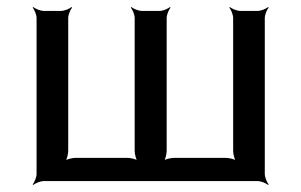

<svg xmlns="http://www.w3.org/2000/svg" viewBox="-20 -515 857 546"><path d="M733 -20V-464C733 -473 739 -488 744 -493L742 -495C737 -490 722 -484 713 -484H663C654 -484 639 -490 634 -495L632 -493C637 -488 643 -473 643 -464V-86C643 -77 647 -60 652 -55L654 -57C649 -62 632 -66 623 -66H474C465 -66 448 -62 443 -57L445 -55C450 -60 454 -77 454 -86V-464C454 -473 460 -488 465 -493L463 -495C458 -490 443 -484 434 -484H383C374 -484 359 -490 354 -495L352 -493C357 -488 363 -473 363 -464V-86C363 -77 367 -60 372 -55L374 -57C369 -62 352 -66 343 -66H194C185 -66 168 -62 163 -57L165 -55C170 -60 174 -77 174 -86V-464C174 -473 180 -488 185 -493L183 -495C178 -490 163 -484 154 -484H104C95 -484 80 -490 75 -495L73 -493C78 -488 84 -473 84 -464V-20C84 -11 78 4 73 9L75 11C80 6 95 0 104 0H713C722 0 737 6 742 11L744 9C739 4 733 -11 733 -20Z"/></svg>

Font: Gamestation Storm
Style: Regular
Weight: 400
Designer: Jonas Hecksher
Foundry: Jonas Hecksher, Playtypeª, e-types AS
Version: Version 1.003